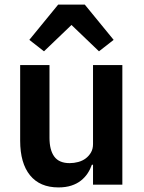

<svg xmlns="http://www.w3.org/2000/svg" viewBox="-20 -806 628 838"><path d="M350 -786 476 -632 412 -582 292 -697 172 -582 108 -632 234 -786ZM386 -87H381Q374 -67 362.5 -49.5Q351 -32 333.5 -18Q316 -4 291.5 4Q267 12 235 12Q154 12 111 -41Q68 -94 68 -192V-522H196V-205Q196 -151 217 -122.5Q238 -94 284 -94Q303 -94 321.5 -99Q340 -104 354 -114.5Q368 -125 377 -140.5Q386 -156 386 -177V-522H514V0H386Z"/></svg>

Font: IBM Plex Arabic SemiBold
Style: Regular
Weight: 600
Designer: Mike Abbink, Paul van der Laan, Pieter van Rosmalen, Wael Morcos, Khajak Apelian
Foundry: Bold Monday
Version: Version 1.0